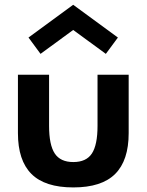

<svg xmlns="http://www.w3.org/2000/svg" viewBox="-20 -784 625 818"><path d="M292.3 14.5Q171.4 14.5 113.9 -43Q56.4 -100.5 56.4 -216.8V-465.5H189.1V-247.7Q189.1 -166.8 213.2 -130.2Q237.3 -93.6 292.3 -93.6Q347.7 -93.6 371.6 -130.2Q395.5 -166.8 395.5 -247.7V-465.5H528.2V-216.8Q528.2 -100.5 470.7 -43Q413.2 14.5 292.3 14.5ZM152.7 -554.5 101.4 -624.1 291.8 -763.6 482.3 -624.1 430.9 -554.5 291.8 -656.4Z"/></svg>

Font: Spartan
Style: Bold
Weight: 700
Designer: Matt Bailey, Mirko Velimirovic
Foundry: Matt Bailey
Version: Version 1.005